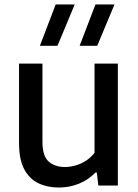

<svg xmlns="http://www.w3.org/2000/svg" viewBox="-20 -828 616 857"><path d="M243 9Q191.5 9 151.2 -10.2Q111 -29.5 88 -73Q65 -116.5 65 -189V-544H169.5V-195Q169.5 -131.5 197.2 -107Q225 -82.5 269.5 -82.5Q291.5 -82.5 315.5 -89Q339.5 -95.5 362 -109.5Q384.5 -123.5 402 -146V-544H506V0H419L412 -58H406.5Q373.5 -24.5 331.5 -7.8Q289.5 9 243 9ZM335.5 -623.5 406 -808H491L414 -623.5ZM158 -623.5 228.5 -808H313.5L236.5 -623.5Z"/></svg>

Font: Encode Sans Condensed Thin Medium
Style: Regular
Weight: 500
Version: Version 3.002